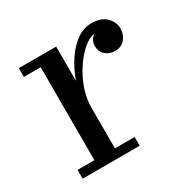

<svg xmlns="http://www.w3.org/2000/svg" viewBox="-114 -581 688 692"><g transform="rotate(-30 230.0 -235.0)"><path d="M41 -36.5H111V-423.5H41V-460H196.5V-317.5Q210.5 -357.5 233.2 -392.2Q256 -427 285 -448.2Q314 -469.5 347.5 -469.5Q389 -469.5 409.5 -448.2Q430 -427 430 -401.5Q430 -376 414.8 -358Q399.5 -340 374.5 -340Q350 -340 334 -354Q318 -368 318 -390.5Q318 -404.5 323.8 -414.8Q329.5 -425 339 -431.5Q317.5 -429 293 -408.5Q268.5 -388 246.5 -355.5Q224.5 -323 210.5 -284.2Q196.5 -245.5 196.5 -206V-36.5H278.5V0H41Z"/></g></svg>

Font: Bodoni* 06pt
Style: Regular
Weight: 400
Version: Version 2.3